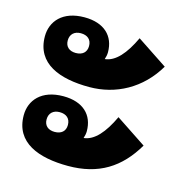

<svg xmlns="http://www.w3.org/2000/svg" viewBox="-86 -639 680 705"><g transform="rotate(15 254.0 -286.5)"><path d="M233 -315C334 -315 426 -364 482 -459L366 -536C336 -472 302 -433 262 -429C265 -438 267 -447 267 -456C267 -518 226 -558 151 -558C68 -558 28 -510 28 -453C28 -349 121 -315 233 -315ZM153 -423C129 -423 113 -436 113 -460C113 -484 129 -498 153 -498C178 -498 194 -485 194 -460C194 -436 178 -423 153 -423ZM233 -15C349 -15 426 -64 482 -159L366 -236C336 -172 302 -133 262 -129C265 -138 267 -147 267 -156C267 -218 226 -258 151 -258C68 -258 28 -210 28 -153C28 -49 121 -15 233 -15ZM153 -123C129 -123 113 -136 113 -160C113 -184 129 -198 153 -198C178 -198 194 -185 194 -160C194 -136 178 -123 153 -123Z"/></g></svg>

Font: Noto Sans Thai Looped Black
Style: Regular
Weight: 900
Designer: Sasikarn Vongin, Ben Mitchell
Foundry: The Fontpad Ltd
Version: Version 1.001